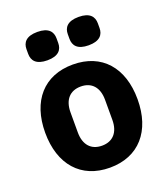

<svg xmlns="http://www.w3.org/2000/svg" viewBox="-139 -850 842 961"><g transform="rotate(-20 282.0 -369.5)"><path d="M171 -600C231 -600 251 -628 251 -663V-688C251 -723 231 -751 171 -751C111 -751 91 -723 91 -688V-663C91 -628 111 -600 171 -600ZM391 -600C451 -600 471 -628 471 -663V-688C471 -723 451 -751 391 -751C331 -751 311 -723 311 -688V-663C311 -628 331 -600 391 -600ZM282 12C436 12 528 -94 528 -263C528 -432 436 -537 282 -537C128 -537 36 -432 36 -263C36 -94 128 12 282 12ZM282 -105C224 -105 190 -143 190 -209V-316C190 -382 224 -420 282 -420C340 -420 374 -382 374 -316V-209C374 -143 340 -105 282 -105Z"/></g></svg>

Font: LVC Sans
Style: Bold
Weight: 700
Designer: Mike Abbink, Paul van der Laan, Pieter van Rosmalen
Foundry: Bold Monday
Version: Version 3.0